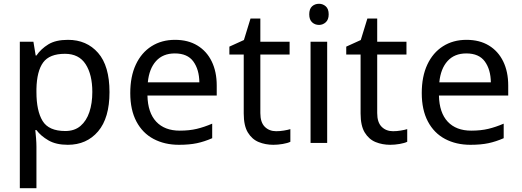

<svg xmlns="http://www.w3.org/2000/svg" viewBox="-20 -757 2763 1017"><path d="M340 -546Q439 -546 499.5 -477Q560 -408 560 -269Q560 -132 499.5 -61Q439 10 339 10Q277 10 236.5 -13.5Q196 -37 173 -68H167Q169 -51 171 -25Q173 1 173 20V240H85V-536H157L169 -463H173Q197 -498 236 -522Q275 -546 340 -546ZM324 -472Q242 -472 208.5 -426Q175 -380 173 -286V-269Q173 -170 205.5 -116.5Q238 -63 326 -63Q375 -63 406.5 -90Q438 -117 453.5 -163.5Q469 -210 469 -270Q469 -362 433.5 -417Q398 -472 324 -472Z M907 -546Q976 -546 1025.5 -516Q1075 -486 1101.5 -431.5Q1128 -377 1128 -304V-251H761Q763 -160 807.5 -112.5Q852 -65 932 -65Q983 -65 1022.5 -74.5Q1062 -84 1104 -102V-25Q1063 -7 1023 1.5Q983 10 928 10Q852 10 793.5 -21Q735 -52 702.5 -113.5Q670 -175 670 -264Q670 -352 699.5 -415Q729 -478 782.5 -512Q836 -546 907 -546ZM906 -474Q843 -474 806.5 -433.5Q770 -393 763 -321H1036Q1035 -389 1004 -431.5Q973 -474 906 -474Z M1443 -62Q1463 -62 1484 -65.5Q1505 -69 1518 -73V-6Q1504 1 1478 5.5Q1452 10 1428 10Q1386 10 1350.5 -4.5Q1315 -19 1293 -55Q1271 -91 1271 -156V-468H1195V-510L1272 -545L1307 -659H1359V-536H1514V-468H1359V-158Q1359 -109 1382.5 -85.5Q1406 -62 1443 -62Z M1713 -536V0H1625V-536ZM1670 -737Q1690 -737 1705.5 -723.5Q1721 -710 1721 -681Q1721 -653 1705.5 -639Q1690 -625 1670 -625Q1648 -625 1633 -639Q1618 -653 1618 -681Q1618 -710 1633 -723.5Q1648 -737 1670 -737Z M2062 -62Q2082 -62 2103 -65.5Q2124 -69 2137 -73V-6Q2123 1 2097 5.5Q2071 10 2047 10Q2005 10 1969.5 -4.5Q1934 -19 1912 -55Q1890 -91 1890 -156V-468H1814V-510L1891 -545L1926 -659H1978V-536H2133V-468H1978V-158Q1978 -109 2001.5 -85.5Q2025 -62 2062 -62Z M2451 -546Q2520 -546 2569.5 -516Q2619 -486 2645.5 -431.5Q2672 -377 2672 -304V-251H2305Q2307 -160 2351.5 -112.5Q2396 -65 2476 -65Q2527 -65 2566.5 -74.5Q2606 -84 2648 -102V-25Q2607 -7 2567 1.5Q2527 10 2472 10Q2396 10 2337.5 -21Q2279 -52 2246.5 -113.5Q2214 -175 2214 -264Q2214 -352 2243.5 -415Q2273 -478 2326.5 -512Q2380 -546 2451 -546ZM2450 -474Q2387 -474 2350.5 -433.5Q2314 -393 2307 -321H2580Q2579 -389 2548 -431.5Q2517 -474 2450 -474Z"/></svg>

Font: Noto Sans Javanese
Style: Regular
Weight: 400
Designer: Monotype Design Team
Foundry: Monotype Imaging Inc.
Version: Version 2.004